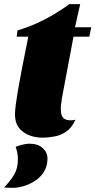

<svg xmlns="http://www.w3.org/2000/svg" viewBox="-47 -641 458 922"><path d="M157 20Q102 20 63.5 -8Q25 -36 25 -91Q25 -111 29 -140.5Q33 -170 38.5 -203Q44 -236 50 -266Q56 -296 59 -315L89 -465H33L37 -495Q99 -513 161.5 -544.5Q224 -576 286 -621H338L313 -510H391L382 -465H306L250 -168Q249 -155 247 -142.5Q245 -130 245 -118Q245 -79 264.5 -69Q284 -59 315 -66Q299 -29 273 -10.5Q247 8 216.5 14Q186 20 157 20ZM14 261Q5 261 -8.5 260.5Q-22 260 -27 259Q6 224 22.5 195Q39 166 39 120Q39 106 35.5 89.5Q32 73 28 65Q35 60 57 54.5Q79 49 94 49Q135 49 158 70Q181 91 181 120Q181 156 164.5 183Q148 210 122 227Q96 244 67 252.5Q38 261 14 261Z"/></svg>

Font: Sansita Swashed Light Black
Style: Regular
Weight: 900
Version: Version 1.003